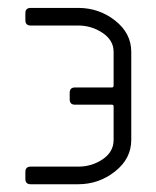

<svg xmlns="http://www.w3.org/2000/svg" viewBox="-20 -475 403 495"><path d="M181.6 -45.4Q216.8 -45.4 244.9 -64.5Q272.9 -83.5 272.9 -114.3V-200.7Q272.9 -205.1 268.6 -205.1H173.3Q159.7 -205.1 159.7 -218.8V-235.8Q159.7 -249.5 173.3 -249.5H268.6Q272.9 -249.5 272.9 -254.9V-341.3Q272.9 -371.1 244.6 -390.1Q216.3 -409.2 181.6 -409.2H59.1Q45.4 -409.2 45.4 -422.9V-440.9Q45.4 -454.6 59.1 -454.6H181.6Q235.4 -454.6 276.9 -421.9Q318.4 -389.2 318.4 -341.3V-114.3Q318.4 -65.9 276.6 -33Q234.9 0 181.6 0H59.1Q45.4 0 45.4 -13.7V-31.7Q45.4 -45.4 59.1 -45.4Z"/></svg>

Font: GOSTRUS
Style: type A
Weight: 200
Designer: Юрий и Татьяна Кривогуз
Version: Version 01.0